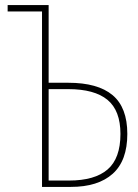

<svg xmlns="http://www.w3.org/2000/svg" viewBox="-20 -734 540 754"><path d="M145 0V-689H10V-714H171V-409H248Q364 -409 422 -360.5Q480 -312 480 -208Q480 -103 422.5 -51.5Q365 0 258 0ZM171 -25H251Q352 -25 402.5 -68.5Q453 -112 453 -208Q453 -300 402 -342Q351 -384 248 -384H171Z"/></svg>

Font: Noto Sans Mono ExtraCondensed Thin
Style: Regular
Weight: 100
Width: 2
Designer: Monotype Design Team
Foundry: Monotype Imaging Inc.
Version: Version 2.014; ttfautohint (v1.8.4.7-5d5b)